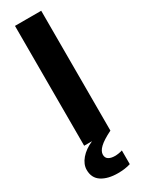

<svg xmlns="http://www.w3.org/2000/svg" viewBox="-242 -753 758 999"><g transform="rotate(-30 137.0 -254.0)"><path d="M6.8 116Q6.8 82.4 33.2 51.2Q59.6 20 105.6 0H58.4V-720H216V0Q164.4 25.6 141.8 47.1Q119.2 68.6 119.2 89.4Q119.2 108.4 133.1 117.4Q147 126.4 170.8 126.4Q193.4 126.4 216 119.2V201.6Q183.4 212 140 212Q80 212 43.4 188.3Q6.8 164.6 6.8 116Z"/></g></svg>

Font: Aspekta Variable
Style: Regular
Weight: 400
Designer: Ivo Dolenc
Version: Version 2.100